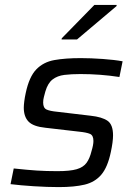

<svg xmlns="http://www.w3.org/2000/svg" viewBox="-20 -755 552 783"><path d="M220 8Q173 8 118 4.5Q63 1 23 -4L36 -68Q92 -62 130 -59.5Q168 -57 214 -57Q266 -57 293 -65Q320 -73 333 -91Q346 -109 353 -138Q361 -164 361 -180Q361 -203 347 -209Q333 -215 303 -218L165 -234Q116 -239 96.5 -259Q77 -279 77 -316Q77 -326 79 -342Q81 -358 85 -376Q99 -442 128 -472Q157 -502 201.5 -510Q246 -518 309 -518Q351 -518 399.5 -514.5Q448 -511 480 -505L467 -441Q389 -453 308 -453Q271 -453 242.5 -449.5Q214 -446 194.5 -431Q175 -416 165 -382Q162 -371 159 -359.5Q156 -348 156 -337Q156 -315 169.5 -308.5Q183 -302 215 -299L350 -283Q396 -278 418.5 -262.5Q441 -247 441 -203Q441 -177 432 -135Q419 -73 393 -42.5Q367 -12 325 -2Q283 8 220 8ZM231 -594 232 -599 365 -735H456L455 -730L294 -594Z"/></svg>

Font: Saira
Style: Italic
Weight: 400
Italic angle: -12°
Designer: Hector Gatti with collaboration of the Omnibus-Type team
Foundry: Omnibus-Type
Version: Version 1.100; ttfautohint (v1.8.3)